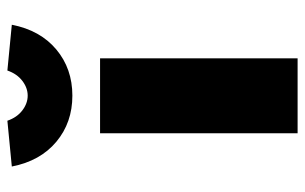

<svg xmlns="http://www.w3.org/2000/svg" viewBox="-173 -653 826 520"><g transform="rotate(-90 240.0 -393.0)"><path d="M139 0V-535H342V0ZM241 -610Q168 -610 116 -653.5Q64 -697 49 -774L173 -786Q182 -760 201 -745.5Q220 -731 241 -731Q262 -731 281 -745.5Q300 -760 309 -786L433 -774Q418 -697 366 -653.5Q314 -610 241 -610Z"/></g></svg>

Font: Lexend Giga Black
Style: Regular
Weight: 900
Designer: Bonnie Shaver-Troup, Thomas Jockin
Foundry: Lexend
Version: Version 1.007